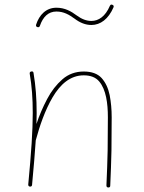

<svg xmlns="http://www.w3.org/2000/svg" viewBox="-20 -808 629 836"><path d="M103 -4.9V-3.9C103 1 105.5 3.9 110.4 4.4H111.8C116.2 4.4 119.1 2 119.6 -2.9C127 -79.1 131.8 -142.6 135.7 -197.3L136.2 -198.7C152.3 -258.8 175.8 -327.6 209 -384.3C242.2 -440.9 286.1 -480 344.7 -480C374.5 -480 397 -471.2 412.1 -453.1C441.9 -417.5 449.7 -357.9 449.7 -297.4C449.7 -248 449.2 -199.7 448.7 -152.8C447.8 -105.5 445.8 -54.7 443.4 -0.5C443.4 5.4 446.3 8.3 451.7 8.3C457 8.3 460 5.9 460 0.5C462.4 -53.7 464.4 -105 465.3 -152.3C465.8 -199.7 466.3 -248 466.3 -297.4C466.3 -331.1 463.4 -363.3 457.5 -394C451.2 -424.3 439.5 -449.2 422.4 -468.3C404.8 -487.3 378.9 -496.6 344.7 -496.6C309.1 -496.6 277.8 -485.4 252 -462.9C225.6 -439.9 203.1 -411.1 185.1 -376.5C166.5 -341.3 150.9 -305.2 138.7 -268.1C139.2 -284.7 139.6 -300.8 139.6 -315.9C139.6 -380.9 135.3 -434.1 126 -490.2C125.5 -494.6 123 -497.1 119.1 -497.1C118.2 -497.1 117.2 -497.1 115.7 -496.6C111.3 -495.6 109.4 -493.2 109.4 -489.3V-487.3C118.7 -432.1 122.6 -380.4 122.6 -315.9C122.6 -239.3 116.2 -144 103 -4.9ZM143.1 -689.9C144.5 -689.5 145.5 -689.5 146.5 -689.5C149.9 -689.5 152.3 -691.4 153.8 -695.8C167 -734.4 190.4 -757.8 225.6 -757.8C257.3 -757.8 280.8 -744.1 304.2 -727.1C328.6 -708.5 353 -699.2 377.9 -699.2C417.5 -699.2 452.1 -725.1 474.1 -775.9C474.6 -777.3 475.1 -778.8 475.1 -780.3C475.1 -783.2 473.1 -785.6 469.7 -787.1C468.3 -787.6 466.8 -788.1 465.3 -788.1C462.4 -788.1 460 -786.1 458.5 -782.7C438.5 -735.8 408.7 -716.8 377.9 -716.8C356.9 -716.8 335.9 -724.6 314 -740.7C290 -758.8 262.2 -774.4 225.6 -774.4C180.7 -774.4 150.9 -743.2 137.2 -700.7C136.7 -699.2 136.7 -698.2 136.7 -697.3C136.7 -693.8 138.7 -691.4 143.1 -689.9Z"/></svg>

Font: Mikhak Thin
Style: Regular
Weight: 100
Designer: Amin Abedi
Version: Version 3.2